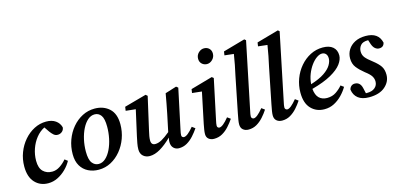

<svg xmlns="http://www.w3.org/2000/svg" viewBox="-68 -1175 3366 1618"><g transform="rotate(-15 1615.5 -365.5)"><path d="M194 14Q123 14 78 -34.5Q33 -83 33 -174Q33 -238 55 -295.5Q77 -353 115.5 -397.5Q154 -442 203.5 -467.5Q253 -493 308 -493Q358 -493 390 -470.5Q422 -448 432 -410Q430 -387 413.5 -373.5Q397 -360 376 -360Q355 -360 340 -373.5Q325 -387 312 -405L282 -449Q240 -428 208.5 -388.5Q177 -349 159.5 -298.5Q142 -248 142 -195Q142 -132 172 -102Q202 -72 251 -72Q286 -72 318.5 -93.5Q351 -115 376 -145L401 -126Q381 -89 348.5 -57Q316 -25 276.5 -5.5Q237 14 194 14Z M634 14Q584 14 543 -6.5Q502 -27 478 -67.5Q454 -108 454 -169Q454 -234 475.5 -292.5Q497 -351 535 -396Q573 -441 623 -467Q673 -493 731 -493Q808 -493 858 -447.5Q908 -402 908 -310Q908 -246 887 -188Q866 -130 828.5 -84.5Q791 -39 741.5 -12.5Q692 14 634 14ZM646 -33Q679 -33 706.5 -58Q734 -83 754 -124.5Q774 -166 784.5 -216.5Q795 -267 795 -318Q795 -389 774 -417.5Q753 -446 719 -446Q686 -446 658.5 -422Q631 -398 610.5 -357.5Q590 -317 578.5 -266Q567 -215 567 -162Q567 -91 589.5 -62Q612 -33 646 -33Z M1333 14Q1306 14 1287 -4.5Q1268 -23 1268 -58Q1268 -65 1269 -73.5Q1270 -82 1273 -95Q1220 -43 1171.5 -14.5Q1123 14 1079 14Q1045 14 1022 -6.5Q999 -27 999 -65Q999 -89 1004.5 -118.5Q1010 -148 1016 -175L1066 -398L980 -407L985 -441L1177 -494L1192 -481L1127 -195Q1121 -170 1117.5 -149.5Q1114 -129 1114 -113Q1114 -72 1150 -72Q1176 -72 1206.5 -88.5Q1237 -105 1280 -141L1312 -293Q1320 -335 1328.5 -377.5Q1337 -420 1344 -463L1443 -494L1459 -481L1386 -137Q1378 -102 1378 -87Q1378 -77 1384 -71.5Q1390 -66 1398 -66Q1428 -66 1483 -133L1510 -113Q1489 -82 1462.5 -52.5Q1436 -23 1404 -4.5Q1372 14 1333 14Z M1575 -44Q1575 -61 1578.5 -82.5Q1582 -104 1587 -130L1643 -398L1559 -407L1564 -440L1754 -494L1769 -482L1696 -137Q1688 -102 1688 -87Q1688 -77 1694 -71.5Q1700 -66 1707 -66Q1737 -66 1791 -133L1819 -113Q1798 -82 1771.5 -52.5Q1745 -23 1712.5 -4.5Q1680 14 1640 14Q1612 14 1593.5 -1Q1575 -16 1575 -44ZM1745 -610Q1720 -610 1701.5 -627Q1683 -644 1683 -672Q1683 -703 1704.5 -724Q1726 -745 1753 -745Q1780 -745 1797.5 -728Q1815 -711 1815 -684Q1815 -653 1793.5 -631.5Q1772 -610 1745 -610Z M1941 14Q1912 14 1893 -2Q1874 -18 1874 -49Q1874 -64 1877.5 -86Q1881 -108 1888 -143L1950 -452Q1960 -497 1969 -542.5Q1978 -588 1985 -634L1905 -643L1910 -676L2101 -730L2114 -719L1994 -138Q1990 -121 1988 -108.5Q1986 -96 1986 -88Q1986 -78 1992.5 -72Q1999 -66 2007 -66Q2035 -66 2090 -133L2117 -113Q2097 -82 2070.5 -52.5Q2044 -23 2012 -4.5Q1980 14 1941 14Z M2234 14Q2205 14 2186 -2Q2167 -18 2167 -49Q2167 -64 2170.5 -86Q2174 -108 2181 -143L2243 -452Q2253 -497 2262 -542.5Q2271 -588 2278 -634L2198 -643L2203 -676L2394 -730L2407 -719L2287 -138Q2283 -121 2281 -108.5Q2279 -96 2279 -88Q2279 -78 2285.5 -72Q2292 -66 2300 -66Q2328 -66 2383 -133L2410 -113Q2390 -82 2363.5 -52.5Q2337 -23 2305 -4.5Q2273 14 2234 14Z M2702 -445Q2680 -445 2654.5 -427Q2629 -409 2606 -377.5Q2583 -346 2567 -305Q2551 -264 2548 -219Q2624 -243 2667.5 -272.5Q2711 -302 2729.5 -333Q2748 -364 2748 -391Q2748 -417 2735 -431Q2722 -445 2702 -445ZM2604 14Q2533 14 2487.5 -33.5Q2442 -81 2442 -173Q2442 -236 2463.5 -293.5Q2485 -351 2523.5 -396Q2562 -441 2612.5 -467Q2663 -493 2721 -493Q2778 -493 2809 -466.5Q2840 -440 2840 -393Q2840 -357 2811 -318Q2782 -279 2718 -243Q2654 -207 2548 -178Q2553 -123 2579.5 -97.5Q2606 -72 2649 -72Q2695 -72 2728.5 -95Q2762 -118 2784 -145L2810 -126Q2789 -90 2758 -58Q2727 -26 2688.5 -6Q2650 14 2604 14Z M2993 14Q2932 14 2897.5 -13Q2863 -40 2856 -89Q2860 -107 2872.5 -118Q2885 -129 2903 -129Q2950 -129 2963 -75L2974 -26Q2976 -26 2979 -26Q2982 -26 2984 -26Q3028 -26 3053 -47Q3078 -68 3078 -102Q3078 -126 3064.5 -148Q3051 -170 3011 -200Q2971 -232 2946 -264Q2921 -296 2921 -344Q2921 -385 2942 -419Q2963 -453 3002 -473Q3041 -493 3095 -493Q3207 -493 3228 -400Q3220 -362 3181 -362Q3162 -362 3146 -375Q3130 -388 3120 -416L3108 -453H3106Q3060 -453 3041 -430Q3022 -407 3022 -377Q3022 -346 3040 -323.5Q3058 -301 3099 -270Q3144 -235 3163 -206Q3182 -177 3182 -133Q3182 -72 3132.5 -29Q3083 14 2993 14Z"/></g></svg>

Font: Source Serif 4 Semibold
Style: Italic
Weight: 600
Italic angle: -12°
Designer: Frank Grießhammer
Foundry: Adobe
Version: Version 4.005;hotconv 1.1.0;makeotfexe 2.6.0